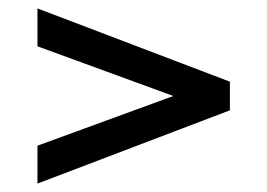

<svg xmlns="http://www.w3.org/2000/svg" viewBox="-20 -578 635 456"><path d="M69 -142V-232L441 -368V-332L69 -468V-558L526 -384V-316Z"/></svg>

Font: Pathway Extreme 12pt SemiBold
Style: Regular
Weight: 600
Version: Version 1.001;gftools[0.9.26]